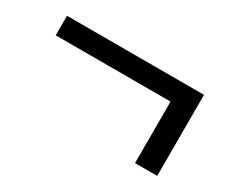

<svg xmlns="http://www.w3.org/2000/svg" viewBox="-58 -473 613 524"><g transform="rotate(30 248.5 -211.5)"><path d="M394 -83.5V-277.3H32.2V-338.9H463.9V-83.5Z"/></g></svg>

Font: Elstob 8pt
Style: Bold
Weight: 700
Designer: Peter S. Baker
Version: Version 1.015